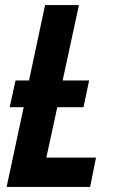

<svg xmlns="http://www.w3.org/2000/svg" viewBox="-20 -734 454 754"><path d="M6 0 73 -313H18L41 -418H94L157 -714H290L226 -418H330L308 -313H205L162 -115H357L334 0Z"/></svg>

Font: Noto Sans Condensed
Style: Bold Italic
Weight: 700
Width: 3
Italic angle: -12°
Designer: Monotype Design Team
Foundry: Monotype Imaging Inc.
Version: Version 2.013; ttfautohint (v1.8.4.7-5d5b)